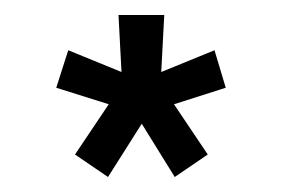

<svg xmlns="http://www.w3.org/2000/svg" viewBox="-20 -736 377 256"><path d="M80 -530 125 -597 55 -619 71 -669 142 -640 138 -716H199L195 -640L266 -669L281 -619L212 -597L257 -530L213 -500L169 -571L124 -500Z"/></svg>

Font: Raleway-v4020 SemiBold
Style: Regular
Weight: 600
Designer: Matt McInerney, Pablo Impallari, Rodrigo Fuenzalida
Foundry: Matt McInerney, Pablo Impallari, Rodrigo Fuenzalida
Version: Version 4.020;PS 004.020;hotconv 1.0.88;makeotf.lib2.5.64775